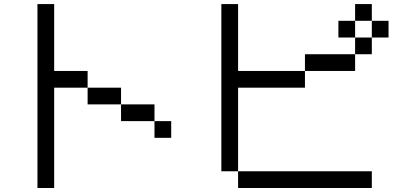

<svg xmlns="http://www.w3.org/2000/svg" viewBox="-20 -937 2040 957"><path d="M750 -416.7V-333.3H583.3V-416.7ZM750 -333.3H833.3V-250H750ZM166.7 0V-916.7H250V-583.3H416.7V-500H250V0ZM416.7 -416.7V-500H583.3V-416.7Z M1750 -916.7H1833.3V-833.3H1750ZM1750 -583.3H1500V-666.7H1750ZM1750 -833.3V-750H1666.7V-833.3ZM1750 -750H1833.3V-666.7H1750ZM1166.7 -83.3H1083.3V-916.7H1166.7V-583.3H1500V-500H1166.7ZM1166.7 0V-83.3H1833.3V0ZM1916.7 -833.3V-750H1833.3V-833.3Z"/></svg>

Font: GalmuriMono11 Regular
Style: Regular
Weight: 400
Designer: Lee Minseo (quiple)
Version: Version 2.399;hotconv 1.1.1;makeotfexe 2.6.0 DEVELOPMENT